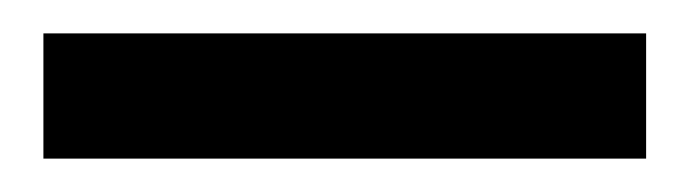

<svg xmlns="http://www.w3.org/2000/svg" viewBox="-20 155 413 115"><path d="M6 175H367V250H6Z"/></svg>

Font: Holmes&Hills Bold
Style: Bold
Weight: 500
Designer: Noopur Datye, Girish Dalvi, Yashodeep Gholap, Pallavi Karambelkar
Foundry: Ek Type
Version: ""